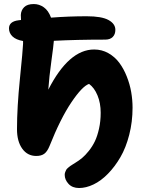

<svg xmlns="http://www.w3.org/2000/svg" viewBox="-20 -778 718 959"><path d="M375 161.1Q341.3 161.1 322.3 140.4Q303.2 119.6 303.2 95.2Q303.2 87.9 305.9 81.1Q308.6 74.2 311 69.8Q313.5 65.4 320.8 59.3Q328.1 53.2 330.8 51.3Q333.5 49.3 344 42.7Q354.5 36.1 356 35.2Q374 24.4 389.9 11.2Q405.8 -2 423.6 -24.2Q441.4 -46.4 453.9 -72.3Q466.3 -98.1 474.6 -135.3Q482.9 -172.4 482.9 -214.8Q482.9 -263.2 467 -301.5Q451.2 -339.8 424.8 -358.9Q391.1 -347.7 336.7 -267.1Q282.2 -186.5 227.1 -47.9Q215.8 -20.5 200.9 -9.8Q186 1 161.1 1Q117.2 1 91.1 -35.4Q64.9 -71.8 64.9 -132.8Q64.9 -241.7 79.6 -385.7Q94.2 -529.8 95.2 -559.1V-573.2Q60.1 -579.1 42.5 -595.9Q24.9 -612.8 24.9 -636.2Q24.9 -670.9 73.2 -676.8Q79.1 -676.8 85 -678.2Q85 -682.1 84.5 -690.7Q84 -699.2 84 -703.1Q85 -726.6 100.6 -742.2Q116.2 -757.8 148.9 -757.8Q175.8 -757.8 198.7 -741.7Q221.7 -725.6 234.9 -689.9Q324.2 -696.8 413.1 -696.8Q487.8 -696.8 522 -678Q556.2 -659.2 556.2 -628.9Q556.2 -606.4 543 -593.3Q529.8 -580.1 505.9 -580.1Q363.3 -580.1 249 -574.2Q247.6 -552.2 236.6 -472.9Q225.6 -393.6 221.2 -330.1Q323.7 -530.8 450.2 -530.8Q488.8 -530.8 521.2 -512.5Q553.7 -494.1 575.7 -464.6Q597.7 -435.1 613 -396.5Q628.4 -357.9 635.3 -318.4Q642.1 -278.8 642.1 -240.2Q642.1 -169.4 625.5 -104.7Q608.9 -40 581.3 7.3Q553.7 54.7 519 90.1Q484.4 125.5 447 143.3Q409.7 161.1 375 161.1Z"/></svg>

Font: Shantell Sans Irregular
Style: Bold
Weight: 700
Designer: Stephen Nixon, Anya Danilova, Shantell Martin
Foundry: Arrow Type
Version: Version 1.006;[9816181b4]